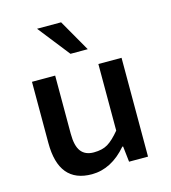

<svg xmlns="http://www.w3.org/2000/svg" viewBox="-110 -820 821 922"><g transform="rotate(-15 300.0 -359.5)"><path d="M283.2 -573.2 159.2 -731H278.8L369.1 -573.2ZM515.1 -491.2V0H420.9L412.1 -78.1H408.2Q331.1 11.7 233.9 12.2Q69.8 12.2 69.8 -187V-491.2H185.1V-202.1Q185.1 -141.6 206.1 -114.3Q227.1 -86.9 269.5 -86.9Q312 -86.9 339.4 -103.5Q366.7 -120.1 399.9 -160.2V-491.2Z"/></g></svg>

Font: SourceCodePro-Semibold
Style: Regular
Weight: 600
Monospace: yes
Designer: Paul D. Hunt
Foundry: Adobe Systems Incorporated
Version: Version 1.009;PS 1.000;hotconv 1.0.70;makeotf.lib2.5.5900